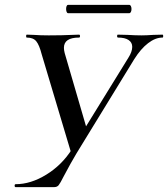

<svg xmlns="http://www.w3.org/2000/svg" viewBox="-20 -767 689 787"><path d="M522 -575Q522 -593 507 -603Q492 -613 464 -613Q460 -613 460 -619Q460 -625 463 -625L503 -624Q535 -622 560 -622Q580 -622 608 -624L646 -625Q649 -625 649 -619Q649 -613 646 -613Q617 -613 587 -590Q557 -567 530 -524L294 -139Q270 -99 241 -44Q227 -16 220.5 -8Q214 0 202 0H44Q40 0 40 -6Q40 -12 44 -12Q106 -12 169.5 -51Q233 -90 274 -154L506 -530Q522 -555 522 -575ZM90 -613Q87 -613 87 -619Q87 -625 90 -625L119 -624Q145 -622 180 -622Q235 -622 275 -624Q287 -625 304 -625Q308 -625 308 -619Q308 -613 304 -613Q242 -613 242 -571Q242 -562 245 -550L338 -231L275 -129L151 -544Q141 -583 128.5 -598Q116 -613 90 -613ZM251 -730Q251 -737 253 -742Q255 -747 259 -747H510Q514 -747 516.5 -742Q519 -737 519 -730Q519 -723 516.5 -718Q514 -713 510 -713H259Q255 -713 253 -718.5Q251 -724 251 -730Z"/></svg>

Font: Cormorant Infant SemiBold
Style: Italic
Weight: 600
Italic angle: -10°
Designer: Christian Thalmann (Catharsis Fonts)
Foundry: Catharsis Fonts
Version: Version 4.000